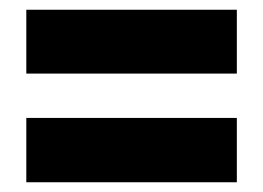

<svg xmlns="http://www.w3.org/2000/svg" viewBox="-20 -549 540 394"><path d="M34 -398V-529H466V-398ZM34 -175V-307H466V-175Z"/></svg>

Font: Noto Sans Thai Looped ExtraCondensed Black
Style: Regular
Weight: 900
Width: 2
Designer: Sasikarn Vongin, Ben Mitchell
Foundry: The Fontpad Ltd
Version: Version 1.001; ttfautohint (v1.8.4.7-5d5b)